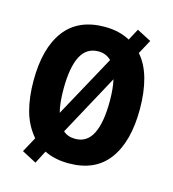

<svg xmlns="http://www.w3.org/2000/svg" viewBox="-118 -852 898 999"><g transform="rotate(15 331.5 -352.0)"><path d="M618 -358Q618 -183 546.5 -86.5Q475 10 332 10Q257 10 201 -18L165 51L87 10L131 -71Q84 -126 64.5 -197.5Q45 -269 45 -359Q45 -534 117 -629.5Q189 -725 332 -725Q410 -725 468 -693L501 -755L578 -715L537 -639Q578 -593 598 -521.5Q618 -450 618 -358ZM207 -358Q207 -321 210 -289.5Q213 -258 220 -232L402 -565Q374 -593 333 -593Q268 -593 237.5 -533Q207 -473 207 -358ZM456 -358Q456 -425 445 -473L267 -145Q292 -122 332 -122Q396 -122 426 -182.5Q456 -243 456 -358Z"/></g></svg>

Font: Noto Sans Thai Cond ExtBd
Style: Regular
Weight: 800
Width: 3
Designer: Monotype Design Team
Foundry: Monotype Imaging Inc.
Version: Version 2.002; ttfautohint (v1.8.4.7-5d5b)